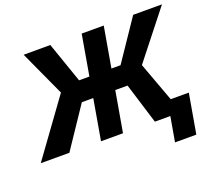

<svg xmlns="http://www.w3.org/2000/svg" viewBox="-192 -901 1405 1266"><g transform="rotate(-20 510.5 -268.5)"><path d="M284.7 -285.2 89.8 -710.4 276.9 -710.9 375.5 -427.2H498L454.1 -285.2ZM357.4 -306.2 151.9 0H-48.8L238.3 -396ZM651.9 -710.9 528.3 0H374L497.1 -710.9ZM1060.5 -710.9 724.6 -285.2H548.3L553.2 -427.2H666.5L858.4 -710.9ZM752 0 654.3 -316.9 792 -398.9 939 0ZM1027.8 -103.5 979.5 173.8H830.1L878.4 -103.5Z"/></g></svg>

Font: Roboto ExtraBold
Style: Italic
Weight: 800
Designer: Christian Robertson
Foundry: Google
Version: Version 3.009; 2024